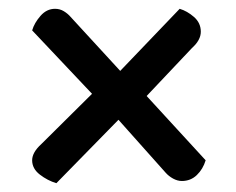

<svg xmlns="http://www.w3.org/2000/svg" viewBox="-20 -506 537 436"><path d="M313 -288 447 -142Q441 -122 427 -108.5Q413 -95 393 -95Q383 -95 373 -100.5Q363 -106 356 -114L249 -234L108 -90Q88 -96 70.5 -109.5Q53 -123 53 -142Q53 -160 74 -179L189 -293L53 -437Q58 -454 72 -470Q86 -486 105 -486Q116 -486 125 -480.5Q134 -475 140 -468L253 -345L388 -486Q405 -481 420.5 -467.5Q436 -454 436 -434Q436 -415 416 -397Z"/></svg>

Font: Baloo Paaji 2 Medium
Style: Regular
Weight: 500
Designer: Shuchita Grover, Noopur Datye and Ek Type
Foundry: Ek Type
Version: Version 1.640;hotconv 1.0.111;makeotfexe 2.5.65597; ttfautoh